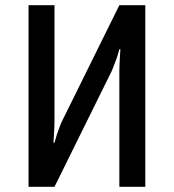

<svg xmlns="http://www.w3.org/2000/svg" viewBox="-20 -720 670 740"><path d="M90 0V-700H190V-255Q190 -235 188 -201L186 -170H190L199 -201Q201 -206 208 -226Q215 -246 220 -255L440 -700H540V0H440V-445Q440 -461 442 -499L444 -530H440L431 -499Q415 -456 410 -445L190 0Z"/></svg>

Font: Scada
Style: Regular
Weight: 400
Designer: Jovanny Lemonad
Foundry: Jovanny Lemonad
Version: Version 4.100;PS 004.100;hotconv 1.0.88;makeotf.lib2.5.64775